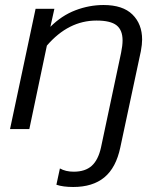

<svg xmlns="http://www.w3.org/2000/svg" viewBox="-20 -515 631 766"><path d="M205 222 219 157Q242 170 274 170Q320 170 346 146.5Q372 123 383 73L463 -304Q469 -333 469 -354Q469 -395 445 -414Q421 -433 365 -433Q253 -433 167 -333L97 0H20L122 -480H197L181 -408Q226 -453 281 -474Q336 -495 393 -495Q470 -495 508.5 -457Q547 -419 547 -357Q547 -338 542 -311L460 73Q443 154 396.5 192.5Q350 231 272 231Q231 231 205 222Z"/></svg>

Font: Prompt Light
Style: Italic
Weight: 300
Italic angle: -12°
Designer: Katatrad Team
Foundry: CadsonDemak
Version: Version 1.000